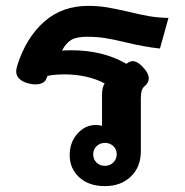

<svg xmlns="http://www.w3.org/2000/svg" viewBox="-20 -623 628 653"><path d="M217 -95Q217 -139 243.5 -168.5Q270 -198 306 -198Q318 -198 327 -195V-299Q327 -327 336 -339Q309 -354 273.5 -362Q238 -370 201 -370Q166 -370 142 -365L136 -352Q133 -345 123.5 -340.5Q114 -336 100 -336Q86 -336 68 -342Q35 -354 35 -381Q35 -387 39 -401Q69 -495 130 -549Q191 -603 280 -603Q314 -603 344 -598Q374 -593 413 -584Q453 -574 484 -568.5Q515 -563 553 -562L524 -458Q473 -463 403 -480Q366 -489 337.5 -493.5Q309 -498 276 -498Q240 -498 222 -487Q204 -476 191 -451Q202 -452 224 -452Q330 -452 410 -406Q421 -415 431 -415Q446 -415 463 -398Q486 -375 486 -356Q486 -342 472 -330Q464 -323 461.5 -313.5Q459 -304 459 -286V-109Q459 -55 425 -22.5Q391 10 337 10Q282 10 249.5 -20Q217 -50 217 -95ZM377 -98Q377 -115 365.5 -126Q354 -137 337 -137Q320 -137 308.5 -126Q297 -115 297 -98Q297 -81 308.5 -70Q320 -59 337 -59Q354 -59 365.5 -70.5Q377 -82 377 -98Z"/></svg>

Font: Niramit
Style: Bold
Weight: 700
Designer: Katatrad Aksorn Co.,Ltd.
Foundry: Cadson Demak Co.,Ltd.
Version: Version 1.001; ttfautohint (v1.6)